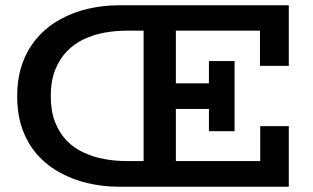

<svg xmlns="http://www.w3.org/2000/svg" viewBox="-20 -706 1184 726"><path d="M429 0Q370 0 313.5 -13Q257 -26 208 -52.5Q159 -79 122.5 -119.5Q86 -160 65.5 -215.5Q45 -271 45 -342Q45 -413 65.5 -468.5Q86 -524 122.5 -565Q159 -606 208 -633Q257 -660 313.5 -673Q370 -686 429 -686H1072V-457H963V-590H645V-391H770V-475H867V-210H770V-294H645V-97H964V-229H1072V0ZM523 -590H457Q416 -590 375 -582.5Q334 -575 297.5 -558Q261 -541 233 -512Q205 -483 188.5 -441.5Q172 -400 172 -342Q172 -285 188.5 -243.5Q205 -202 233 -173.5Q261 -145 297.5 -128.5Q334 -112 375 -104.5Q416 -97 457 -97H523Z"/></svg>

Font: BioRhyme ExtraBold SemiBold
Style: Regular
Weight: 600
Version: Version 1.600;gftools[0.9.33]